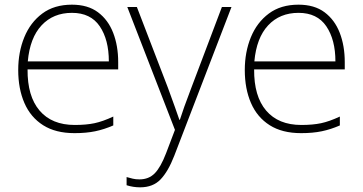

<svg xmlns="http://www.w3.org/2000/svg" viewBox="-20 -560 1555 822"><path d="M288 -540Q356 -540 399.5 -507.5Q443 -475 464.5 -419.5Q486 -364 486 -294V-263H98Q97 -148 149.5 -86.5Q202 -25 300 -25Q349 -25 384.5 -32.5Q420 -40 465 -61V-23Q426 -6 387.5 2Q349 10 299 10Q218 10 164.5 -24Q111 -58 84.5 -119Q58 -180 58 -260Q58 -337 84 -400.5Q110 -464 161 -502Q212 -540 288 -540ZM288 -505Q208 -505 158 -451.5Q108 -398 99 -297H446Q446 -390 407 -447.5Q368 -505 288 -505Z M525 -530H566L699 -184Q716 -138 728 -104Q740 -70 748 -47H750Q757 -69 769 -103Q781 -137 798 -181L930 -530H971L726 107Q700 174 667.5 208Q635 242 580 242Q550 242 522 233V198Q536 202 548.5 205Q561 208 577 208Q617 208 642.5 182Q668 156 691 96L729 -4Z M1258 -540Q1326 -540 1369.5 -507.5Q1413 -475 1434.5 -419.5Q1456 -364 1456 -294V-263H1068Q1067 -148 1119.5 -86.5Q1172 -25 1270 -25Q1319 -25 1354.5 -32.5Q1390 -40 1435 -61V-23Q1396 -6 1357.5 2Q1319 10 1269 10Q1188 10 1134.5 -24Q1081 -58 1054.5 -119Q1028 -180 1028 -260Q1028 -337 1054 -400.5Q1080 -464 1131 -502Q1182 -540 1258 -540ZM1258 -505Q1178 -505 1128 -451.5Q1078 -398 1069 -297H1416Q1416 -390 1377 -447.5Q1338 -505 1258 -505Z"/></svg>

Font: Noto Sans Arabic UI XLt
Style: Regular
Weight: 200
Designer: Monotype Design Team, Nadine Chahine and Nizar Qandah
Foundry: Monotype Imaging Inc.
Version: Version 2.010; ttfautohint (v1.8.4.7-5d5b)